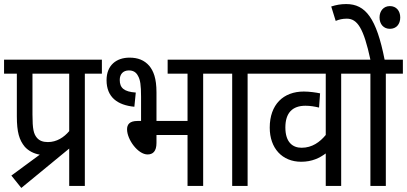

<svg xmlns="http://www.w3.org/2000/svg" viewBox="-20 -916 2005 946"><path d="M36 -51 85 10 321 -184V0H398V-553H482V-622H0V-553H63V-343C63 -264 75 -226 102 -193C120 -173 146 -159 176 -154ZM321 -553V-270C295 -239 259 -216 216 -216C191 -216 174 -223 162 -237C146 -256 140 -279 140 -352V-553Z M618 -632C554 -632 505 -595 505 -521C505 -437 559 -398 642 -390L649 -460C591 -464 570 -483 570 -522C570 -550 586 -569 615 -569C634 -569 650 -562 660 -542C671 -523 675 -497 675 -439V-320H657C618 -320 606 -302 606 -279C606 -228 660 -155 707 -155C733 -155 751 -170 751 -212V-251H904V0H981V-553H1065V-622H806V-553H904V-320H751V-461C751 -531 736 -566 716 -591C691 -620 659 -632 618 -632Z M1200 -553H1284V-622H1052V-553H1124V0H1200Z M1746 -553V-622H1272V-553H1585V-251C1556 -216 1518 -188 1466 -188C1422 -188 1386 -215 1386 -288C1386 -360 1421 -395 1485 -395C1509 -395 1531 -391 1552 -386L1557 -456C1539 -460 1505 -465 1477 -465C1376 -465 1309 -401 1309 -287C1309 -186 1370 -119 1464 -119C1518 -119 1555 -138 1585 -160V0H1661V-553Z M1881 -553H1965V-622H1875C1835 -826 1781 -896 1686 -896C1659 -896 1637 -892 1612 -884L1634 -813C1651 -820 1667 -824 1689 -824C1741 -824 1772 -776 1805 -622H1733V-553H1805V0H1881ZM1850 -830C1850 -797 1870 -774 1901 -774C1933 -774 1952 -797 1952 -830C1952 -862 1933 -886 1901 -886C1870 -886 1850 -862 1850 -830Z"/></svg>

Font: Noto Sans Condensed
Style: Regular
Weight: 400
Width: 3
Designer: Monotype Design Team
Foundry: Monotype Imaging Inc.
Version: Version 2.013